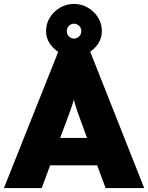

<svg xmlns="http://www.w3.org/2000/svg" viewBox="-32 -960 756 980"><path d="M-12 0 267 -700H427L704 0H507L464 -116H224L181 0ZM301 -325 275 -256H412L387 -325Q373 -362 363 -391Q353 -420 345 -451Q336 -420 325.5 -391.5Q315 -363 301 -325ZM346 -671Q308 -671 275.5 -689Q243 -707 223 -736.5Q203 -766 203 -801Q203 -839 222.5 -870.5Q242 -902 274.5 -921Q307 -940 346 -940Q384 -940 416.5 -921Q449 -902 468.5 -870.5Q488 -839 488 -801Q488 -766 468.5 -736.5Q449 -707 416.5 -689Q384 -671 346 -671ZM346 -763Q361 -763 372 -774Q383 -785 383 -801Q383 -818 371.5 -828.5Q360 -839 346 -839Q331 -839 320 -828Q309 -817 309 -801Q309 -785 320 -774Q331 -763 346 -763Z"/></svg>

Font: Lexend ExtraBold
Style: Regular
Weight: 800
Designer: Bonnie Shaver-Troup, Thomas Jockin
Foundry: Lexend
Version: Version 1.007; ttfautohint (v1.8.3)